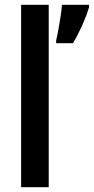

<svg xmlns="http://www.w3.org/2000/svg" viewBox="-20 -780 391 800"><path d="M183 0H68V-760H183ZM351 -750Q341 -716 322 -673.5Q303 -631 284 -600H214V-612Q218 -627 223 -655Q228 -683 232.5 -712Q237 -741 238 -760H351Z"/></svg>

Font: Noto Sans Kannada Condensed SemiBold
Style: Regular
Weight: 600
Width: 3
Designer: Jelle Bosma - Monotype Design Team
Foundry: Monotype Imaging Inc.
Version: Version 2.005; ttfautohint (v1.8.4.7-5d5b)